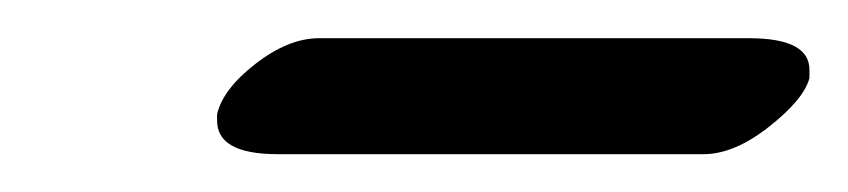

<svg xmlns="http://www.w3.org/2000/svg" viewBox="-20 -314 446 101"><path d="M350.1 -232.9H126Q93.8 -232.9 94.2 -251Q94.2 -251 94.2 -253.9Q97.2 -267.1 114.5 -280.5Q131.8 -293.9 147.9 -293.9H374Q406.2 -293.9 405.8 -276.9V-272.9Q402.8 -261.7 384.5 -247.3Q366.2 -232.9 350.1 -232.9Z"/></svg>

Font: Linux Libertine O
Style: Semibold Italic
Weight: 600
Italic angle: -11.5°
Designer: Philipp H. Poll
Foundry: Philipp H. Poll
Version: Version 5.1.2